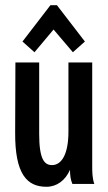

<svg xmlns="http://www.w3.org/2000/svg" viewBox="-20 -704 415 735"><path d="M112 -504 185 -591 259 -504 305 -545 198 -684H173L66 -545ZM158 11C197 11 230 -13 248 -54C248 -33 250 -17 257 0H341C333 -23 333 -46 333 -73V-465H242V-200C242 -116 217 -72 179 -72C150 -72 130 -94 130 -191V-465H39L38 -197C37 -36 84 11 158 11Z"/></svg>

Font: Inconsolata Condensed
Style: Bold
Weight: 700
Width: 3
Monospace: yes
Designer: Raph Levien, Cyreal, Brenton Simpson
Foundry: Raph Levien, Cyreal, Google
Version: Version 3.100